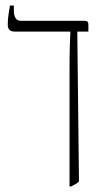

<svg xmlns="http://www.w3.org/2000/svg" viewBox="-20 -667 366 693"><path d="M231 6V-421Q231 -469 232 -498.5Q233 -528 234 -552V-553H33Q8 -553 8 -578Q8 -597 11 -616.5Q14 -636 16 -647H30V-630Q30 -592 55 -592H286Q299 -592 299 -579V-553H259L265 -12Q260 -7 252.5 -2.5Q245 2 237 6Z"/></svg>

Font: Noto Serif Hebrew ExtraCondensed ExtraLight
Style: Regular
Weight: 200
Width: 2
Designer: Monotype Design Team
Foundry: Monotype Imaging Inc.
Version: Version 2.004; ttfautohint (v1.8.4.7-5d5b)